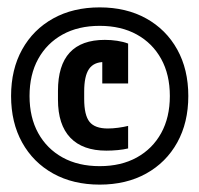

<svg xmlns="http://www.w3.org/2000/svg" viewBox="-20 -760 540 520"><path d="M250 -260Q178 -260 124 -290Q70 -320 40 -374Q10 -428 10 -500Q10 -572 40 -626Q70 -680 124 -710Q178 -740 250 -740Q322 -740 376 -710Q430 -680 460 -626Q490 -572 490 -500Q490 -428 460 -374Q430 -320 376 -290Q322 -260 250 -260ZM268 -352Q204 -352 170.5 -387Q137 -422 137 -490V-514Q137 -652 264 -652Q281 -652 297.5 -649.5Q314 -647 327 -642V-534H257V-633L289 -584Q276 -592 262 -592Q234 -592 221 -573Q208 -554 208 -512V-492Q208 -448 222.5 -430Q237 -412 272 -412Q285 -412 300 -414Q315 -416 327 -419V-358Q315 -355 299 -353.5Q283 -352 268 -352ZM250 -310Q308 -310 350.5 -333.5Q393 -357 416.5 -399.5Q440 -442 440 -500Q440 -558 416.5 -600.5Q393 -643 350.5 -666.5Q308 -690 250 -690Q192 -690 149.5 -666.5Q107 -643 83.5 -600.5Q60 -558 60 -500Q60 -442 83.5 -399.5Q107 -357 149.5 -333.5Q192 -310 250 -310Z"/></svg>

Font: M PLUS 1 Code
Style: Regular
Weight: 400
Designer: Coji Morishita
Foundry: UNDERFOREST DESIGN
Version: Version 1.005